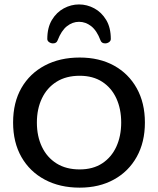

<svg xmlns="http://www.w3.org/2000/svg" viewBox="-20 -842 719 874"><path d="M342.8 12.2Q252.4 12.2 184.1 -24.2Q115.7 -60.5 77.6 -127.2Q39.6 -193.8 39.6 -284.2Q39.6 -375.5 77.6 -441.7Q115.7 -507.8 184.1 -543.9Q252.4 -580.1 342.8 -580.1Q432.1 -580.1 498.8 -543.5Q565.4 -506.8 602.5 -440.2Q639.6 -373.5 639.6 -284.2Q639.6 -194.8 602.5 -128.2Q565.4 -61.5 498.5 -24.7Q431.6 12.2 342.8 12.2ZM342.8 -70.8Q403.3 -70.8 445.6 -98.6Q487.8 -126.5 509.8 -174.8Q531.7 -223.1 531.7 -284.2Q531.7 -345.7 509.8 -393.8Q487.8 -441.9 445.6 -469.5Q403.3 -497.1 342.8 -497.1Q280.8 -497.1 237.3 -469.7Q193.8 -442.4 170.9 -394.3Q147.9 -346.2 147.9 -284.2Q147.9 -221.7 170.9 -173.6Q193.8 -125.5 237.3 -98.1Q280.8 -70.8 342.8 -70.8ZM221.2 -644.5Q211.9 -644.5 203.6 -650.1Q195.3 -655.8 195.3 -664.6Q195.3 -716.3 216.3 -751.2Q237.3 -786.1 270.5 -804Q303.7 -821.8 339.8 -821.8Q376 -821.8 409.2 -804Q442.4 -786.1 463.4 -751.2Q484.4 -716.3 484.4 -664.6Q484.4 -655.8 476.3 -650.1Q468.3 -644.5 458.5 -644.5Q442.4 -644.5 437.5 -658.2Q420.9 -702.6 395.3 -722.7Q369.6 -742.7 339.8 -742.7Q310.1 -742.7 284.7 -722.7Q259.3 -702.6 242.2 -658.2Q237.3 -644.5 221.2 -644.5Z"/></svg>

Font: Cutive
Style: Regular
Weight: 400
Version: Version 1.100; ttfautohint (v1.8.4.7-5d5b)